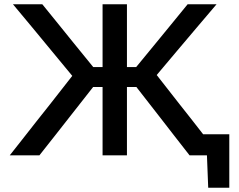

<svg xmlns="http://www.w3.org/2000/svg" viewBox="-20 -733 1126 906"><path d="M26 0Q51 -31.5 84 -73.5Q117 -115.5 151.5 -159.5Q186 -203.5 216.5 -241.5L321 -375L223.5 -493L133.5 -602Q88.5 -656.5 41 -713H179.5Q223.5 -659 257 -617.5L324 -534.5L420 -416.5H464V-713H579V-416.5H622.5L719.5 -534.5L787.5 -617.5Q821 -659 865.5 -713H1002Q953.5 -656 907.5 -601.8Q861.5 -547.5 815.5 -493L719.5 -379L827.5 -241Q853 -209 882 -172Q910.5 -135 938.5 -99.5H1062V153H962.5L956.5 0H874.5Q835 -50.5 801 -94.2Q767 -138 734.5 -180L623.5 -322.5H579V0H464V-322.5H419.5L310 -183Q275.5 -139 240.8 -94.8Q206 -50.5 166 0Z"/></svg>

Font: Heraclito Medium
Style: Regular
Weight: 500
Designer: Kostas Bartsokas (font) & Cristiano Sobral (main changes)
Foundry: Kostas Bartsokas (font) & Cristiano Sobral (main changes)
Version: Version 1.00;July 8, 2020;FontCreator 13.0.0.2655 64-bit